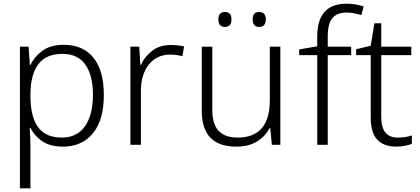

<svg xmlns="http://www.w3.org/2000/svg" viewBox="-20 -785 2278 1041"><path d="M327 -542Q429 -542 486 -473Q543 -404 543 -269Q543 -134 483.5 -62Q424 10 321 10Q251 10 208 -20Q165 -50 145 -92H141Q143 -67 144 -37.5Q145 -8 145 17V236H88V-532H135L142 -433H145Q165 -476 209 -509Q253 -542 327 -542ZM319 -493Q230 -493 188 -437Q146 -381 145 -276V-266Q145 -152 186.5 -95.5Q228 -39 315 -39Q397 -39 440.5 -100.5Q484 -162 484 -270Q484 -377 442.5 -435Q401 -493 319 -493Z M906 -541Q945 -541 978 -533L969 -480Q937 -489 903 -489Q830 -489 787 -435Q744 -381 744 -292V0H687V-532H735L741 -433H744Q764 -478 805 -509.5Q846 -541 906 -541Z M1500 -532V0H1454L1445 -91H1442Q1420 -47 1374.5 -18.5Q1329 10 1261 10Q1074 10 1074 -184V-532H1131V-189Q1131 -112 1165.5 -75.5Q1200 -39 1268 -39Q1443 -39 1443 -242V-532ZM1164 -680Q1164 -720 1199 -720Q1235 -720 1235 -680Q1235 -639 1199 -639Q1164 -639 1164 -680ZM1350 -680Q1350 -720 1385 -720Q1421 -720 1421 -680Q1421 -639 1385 -639Q1350 -639 1350 -680Z M1884 -486H1757V0H1700V-486H1602V-517L1700 -534V-587Q1700 -765 1859 -765Q1887 -765 1910 -760.5Q1933 -756 1952 -750L1939 -703Q1921 -709 1900.5 -713Q1880 -717 1860 -717Q1806 -717 1781.5 -686Q1757 -655 1757 -587V-532H1884Z M2136 -39Q2158 -39 2178 -42Q2198 -45 2213 -51V-5Q2198 1 2176 5.5Q2154 10 2129 10Q2062 10 2026 -27Q1990 -64 1990 -148V-486H1911V-518L1990 -537L2010 -659H2047V-532H2210V-486H2047V-151Q2047 -39 2136 -39Z"/></svg>

Font: Noto Sans Myanmar Light
Style: Regular
Weight: 300
Designer: Monotype Design Team
Foundry: Monotype Imaging Inc.
Version: Version 2.107; ttfautohint (v1.8.4.7-5d5b)